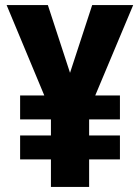

<svg xmlns="http://www.w3.org/2000/svg" viewBox="-20 -734 550 754"><path d="M255 -448 342 -714H503L354 -359H451V-265H330V-202H451V-108H330V0H180V-108H59V-202H180V-265H59V-359H154L6 -714H168Z"/></svg>

Font: Noto Sans Devanagari Condensed ExtraBold
Style: Regular
Weight: 800
Width: 3
Designer: Jelle Bosma - Monotype Design Team
Foundry: Monotype Imaging Inc.
Version: Version 2.004; ttfautohint (v1.8.4.7-5d5b)